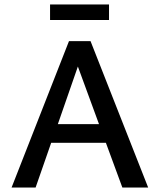

<svg xmlns="http://www.w3.org/2000/svg" viewBox="-20 -843 718 863"><path d="M470 -823V-753H205V-823ZM530 0 456 -201H210L140 0H32L290 -658H387L646 0ZM240 -285H425L330 -544Z"/></svg>

Font: EauTestText Semibold
Style: Regular
Weight: 600
Designer: Christian Thalmann (Catharsis Fonts)
Version: Version 0.001;PS 000.001;hotconv 1.0.88;makeotf.lib2.5.64775